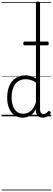

<svg xmlns="http://www.w3.org/2000/svg" viewBox="-20 -1473 669 2431"><path d="M265 17Q210 17 166 -12Q122 -41 96.5 -98Q71 -155 71 -238Q71 -288 80.5 -331Q90 -374 109 -408.5Q128 -443 156 -467.5Q184 -492 221 -505.5Q258 -519 303 -519Q336 -519 368.5 -509.5Q401 -500 435 -480V-1434Q435 -1444 441.5 -1448.5Q448 -1453 461 -1453Q475 -1453 481 -1448.5Q487 -1444 487 -1434V-91Q487 -60 498 -45Q509 -30 531 -30Q541 -30 551 -33.5Q561 -37 570.5 -45Q580 -53 590 -63Q596 -69 602.5 -68Q609 -67 615 -60Q621 -54 622.5 -47.5Q624 -41 619 -34Q608 -19 592 -7.5Q576 4 558 10.5Q540 17 522 17Q493 17 473.5 5.5Q454 -6 444.5 -26.5Q435 -47 435 -75Q435 -79 435 -83.5Q435 -88 435 -92Q412 -47 382.5 -23.5Q353 0 322.5 8.5Q292 17 265 17ZM127 -242Q127 -180 143.5 -133Q160 -86 192.5 -59.5Q225 -33 274 -33Q306 -33 336.5 -46.5Q367 -60 392.5 -92.5Q418 -125 435 -181V-428Q400 -452 367.5 -461Q335 -470 302 -470Q270 -470 243 -460.5Q216 -451 194.5 -432Q173 -413 158 -385.5Q143 -358 135 -322Q127 -286 127 -242ZM294 -899Q282 -899 278.5 -905.5Q275 -912 275 -921Q275 -933 278.5 -940Q282 -947 294 -947H578Q590 -947 593.5 -940Q597 -933 597 -921Q597 -912 593.5 -905.5Q590 -899 578 -899ZM0 928H629V938H0ZM0 -20H629V0H0ZM0 -505H629V-500H0ZM0 -1448H629V-1438H0Z"/></svg>

Font: Playwrite ID Guides
Style: Regular
Weight: 400
Designer: Veronika Burian, José Scaglione
Foundry: TypeTogether
Version: Version 1.003